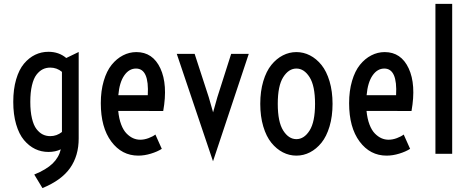

<svg xmlns="http://www.w3.org/2000/svg" viewBox="-20 -798 2437 996"><path d="M157.7 107.4Q220.7 81.5 252.9 50.3Q285.2 19 295.4 -23.4Q267.6 -9.8 231.4 -9.8Q194.3 -9.8 162.4 -25.1Q130.4 -40.5 104.5 -71.3Q78.6 -102.1 63.7 -153.1Q48.8 -204.1 48.8 -269.5Q48.8 -335 63.7 -386Q78.6 -437 104.5 -467.8Q130.4 -498.5 162.4 -513.9Q194.3 -529.3 231.4 -529.3Q285.6 -529.3 323.7 -497.1L388.2 -528.3V-79.6Q388.2 10.3 343.5 73.7Q298.8 137.2 200.2 177.7ZM240.7 -91.8Q274.4 -91.8 301.3 -113.3V-425.3Q274.9 -447.3 240.7 -447.3Q219.2 -447.3 201.7 -438.5Q184.1 -429.7 169.2 -410.4Q154.3 -391.1 145.8 -355.2Q137.2 -319.3 137.2 -269.5Q137.2 -219.7 145.8 -183.8Q154.3 -147.9 169.2 -128.7Q184.1 -109.4 201.7 -100.6Q219.2 -91.8 240.7 -91.8Z M697.3 9.3Q611.8 9.3 557.4 -63.7Q502.9 -136.7 502.9 -262.7Q502.9 -326.7 518.1 -378.2Q533.2 -429.7 559.1 -461.7Q585 -493.7 617.9 -510.7Q650.9 -527.8 687.5 -527.8Q772.5 -527.8 811.8 -443.6Q851.1 -359.4 826.7 -222.2L593.3 -222.7Q597.2 -182.1 608.6 -152.1Q620.1 -122.1 636.5 -105.5Q652.8 -88.9 670.4 -81.1Q688 -73.2 707.5 -73.2Q728.5 -73.2 750.7 -81.5Q772.9 -89.8 786.1 -100.1L819.3 -25.9Q796.4 -11.2 762.9 -1Q729.5 9.3 697.3 9.3ZM593.8 -304.2H746.6Q754.4 -442.4 685.5 -442.4Q649.4 -442.4 624.5 -406.5Q599.6 -370.6 593.8 -304.2Z M1085 38.6 897 -518.6H989.7L1063 -293.5L1085.4 -215.3L1107.4 -293.5L1179.2 -518.6H1270.5Z M1587.9 -7.8Q1554.7 9.3 1517.6 9.3Q1480.5 9.3 1447.3 -7.8Q1414.1 -24.9 1387.7 -57.4Q1361.3 -89.8 1345.7 -142.1Q1330.1 -194.3 1330.1 -259.3Q1330.1 -324.2 1345.7 -376.5Q1361.3 -428.7 1387.7 -461.2Q1414.1 -493.7 1447.3 -510.7Q1480.5 -527.8 1517.6 -527.8Q1554.7 -527.8 1587.9 -510.7Q1621.1 -493.7 1647.5 -461.2Q1673.8 -428.7 1689.5 -376.5Q1705.1 -324.2 1705.1 -259.3Q1705.1 -194.3 1689.5 -142.1Q1673.8 -89.8 1647.5 -57.4Q1621.1 -24.9 1587.9 -7.8ZM1449.2 -120.8Q1477.5 -76.2 1517.6 -76.2Q1557.6 -76.2 1585.9 -120.8Q1614.3 -165.5 1614.3 -259.3Q1614.3 -353 1585.9 -397.7Q1557.6 -442.4 1517.6 -442.4Q1477.5 -442.4 1449.2 -397.7Q1420.9 -353 1420.9 -259.3Q1420.9 -165.5 1449.2 -120.8Z M1985.4 9.3Q1899.9 9.3 1845.5 -63.7Q1791 -136.7 1791 -262.7Q1791 -326.7 1806.2 -378.2Q1821.3 -429.7 1847.2 -461.7Q1873 -493.7 1906 -510.7Q1939 -527.8 1975.6 -527.8Q2060.5 -527.8 2099.9 -443.6Q2139.2 -359.4 2114.7 -222.2L1881.3 -222.7Q1885.3 -182.1 1896.7 -152.1Q1908.2 -122.1 1924.6 -105.5Q1940.9 -88.9 1958.5 -81.1Q1976.1 -73.2 1995.6 -73.2Q2016.6 -73.2 2038.8 -81.5Q2061 -89.8 2074.2 -100.1L2107.4 -25.9Q2084.5 -11.2 2051 -1Q2017.6 9.3 1985.4 9.3ZM1881.8 -304.2H2034.7Q2042.5 -442.4 1973.6 -442.4Q1937.5 -442.4 1912.6 -406.5Q1887.7 -370.6 1881.8 -304.2Z M2238.8 0V-777.8H2325.7V0Z"/></svg>

Font: Voltaire
Style: Regular
Weight: 400
Designer: Yvonne Schttler
Foundry: Yvonne Schttler
Version: Version 1.003